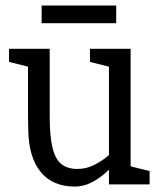

<svg xmlns="http://www.w3.org/2000/svg" viewBox="-20 -680 585 708"><path d="M83.3 -250H163.3Q163.3 -177 173.8 -134.6Q184.3 -92.2 206.8 -74.6Q229.3 -57 266 -57L256 8Q174.5 8 130.4 -45.5Q86.3 -99 84.3 -198ZM461.7 -140 381.7 -60V-500H461.7ZM163.3 -250H83.3V-500H163.3ZM381.7 -64.2 461.7 -140V0H381.7ZM423.3 -150 450 -141.7Q450 -141.7 440.5 -126.5Q431 -111.3 413.2 -89.1Q395.5 -66.8 371.2 -44.6Q347 -22.3 317.5 -7.2Q288 8 255 8L265 -57Q297.5 -57 325.8 -71Q354 -85 376.2 -103.5Q398.3 -122 410.8 -136Q423.3 -150 423.3 -150ZM451.7 0 445 -70.8 531.7 -49.2V0ZM93.3 -431.7 13.3 -451.7V-500H93.3ZM391.7 -431.7 311.7 -451.7V-500H391.7ZM133.5 -659.5H408.5V-594.5H133.5Z"/></svg>

Font: Epunda Slab Light
Style: Regular
Weight: 300
Designer: Simon Atzbach
Foundry: typofactur
Version: Version 1.102